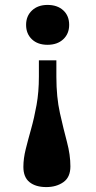

<svg xmlns="http://www.w3.org/2000/svg" viewBox="-20 -548 388 780"><path d="M209 -303V-236Q209 -153 223.5 -88.5Q238 -24 252 28.5Q266 81 266 128Q266 172 237.5 192Q209 212 168 212Q125 212 100 192Q75 172 75 130Q75 96 84.5 58Q94 20 106.5 -24.5Q119 -69 128.5 -121.5Q138 -174 138 -237V-303ZM173 -528Q213 -528 237 -506Q261 -484 261 -447Q261 -411 237 -388.5Q213 -366 173 -366Q133 -366 109.5 -388.5Q86 -411 86 -447Q86 -483 110 -505.5Q134 -528 173 -528Z"/></svg>

Font: Literata 36pt
Style: Bold
Weight: 700
Designer: Latin by Veronika Burian and Jose Scaglione. Greek by Irene Vlachou. Cyrillic by Vera Evstafieva.
Foundry: TypeTogether
Version: Version 3.002